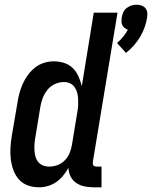

<svg xmlns="http://www.w3.org/2000/svg" viewBox="-20 -789 647 817"><path d="M516 -564 478 -606Q492 -618 504 -632.5Q516 -647 524 -663Q517 -665 510.5 -670Q504 -675 500.5 -682Q497 -689 497 -697.5Q497 -706 498 -715Q500 -726 504.5 -736.5Q509 -747 518.5 -754.5Q528 -762 539 -765.5Q550 -769 561 -769Q572 -769 582 -765.5Q592 -762 598.5 -754.5Q605 -747 606.5 -736.5Q608 -726 606 -715Q603 -694 595.5 -673Q588 -652 576.5 -632.5Q565 -613 549.5 -595.5Q534 -578 516 -564ZM146 8Q121 8 98.5 0Q76 -8 60.5 -25.5Q45 -43 37 -65Q29 -87 26 -111Q23 -135 24.5 -160Q26 -185 30 -210L54 -350Q57 -371 62.5 -391.5Q68 -412 76.5 -431.5Q85 -451 98 -469Q111 -487 128.5 -501Q146 -515 167 -521.5Q188 -528 208 -528Q232 -528 253.5 -521Q275 -514 290 -499Q305 -484 314 -464Q323 -444 328 -422L379 -735H480L375 -100Q375 -96 375 -92Q375 -88 377.5 -85Q380 -82 384 -81Q388 -80 393 -80H412V8H378Q358 8 339 4Q320 0 304.5 -10.5Q289 -21 280.5 -38Q272 -55 271 -75Q262 -58 249 -42Q236 -26 219.5 -14.5Q203 -3 184 2.5Q165 8 146 8ZM189 -80Q207 -80 224.5 -86.5Q242 -93 255.5 -106.5Q269 -120 276 -137Q283 -154 286 -172L309 -312Q312 -326 312.5 -340Q313 -354 312.5 -367.5Q312 -381 308.5 -394Q305 -407 297.5 -418Q290 -429 278 -434.5Q266 -440 252 -440Q233 -440 214 -431.5Q195 -423 182.5 -407.5Q170 -392 162.5 -373.5Q155 -355 152 -336L129 -196Q127 -183 126.5 -170Q126 -157 127 -144Q128 -131 132 -119Q136 -107 144 -98Q152 -89 164 -84.5Q176 -80 189 -80Z"/></svg>

Font: Iosevka Semibold
Style: Italic
Weight: 600
Italic angle: -9°
Monospace: yes
Designer: Belleve Invis
Foundry: Belleve Invis
Version: Version 32.5.0; ttfautohint (v1.8.4)